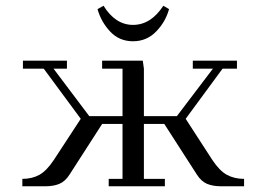

<svg xmlns="http://www.w3.org/2000/svg" viewBox="-20 -651 893 671"><path d="M58.1 0V-25.9Q91.8 -25.9 117.2 -39.8Q142.6 -53.7 168 -91.8L262.2 -235.8L132.8 -411.1H60.1V-439H213.9V-411.1H167L292 -245.1H408.2V-411.1H336.9V-439H479L482.9 -411.1V-245.1H598.1L724.1 -411.1H653.8V-439H808.1V-411.1H757.8L628.9 -235.8L722.2 -91.8Q747.6 -53.7 773.4 -39.8Q799.3 -25.9 833 -25.9V0H752.9Q724.1 0 703.6 -8.5Q683.1 -17.1 668 -41L554.2 -217.8H482.9V-25.9H556.2V0H359.9V-25.9H408.2V-217.8H336.9L223.1 -41Q208 -17.1 187.5 -8.5Q167 0 138.2 0ZM320.8 -619.1 341.8 -630.9Q383.3 -564 444.8 -564Q507.3 -564 550.8 -630.9L570.8 -619.1Q558.6 -574.7 525.6 -540.8Q492.7 -506.8 444.8 -506.8Q397 -506.8 365.2 -540.5Q333.5 -574.2 320.8 -619.1Z"/></svg>

Font: Dehuti Alt
Style: Book
Weight: 400
Version: Version 1.2